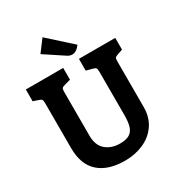

<svg xmlns="http://www.w3.org/2000/svg" viewBox="-222 -1105 1169 1259"><g transform="rotate(-30 362.5 -476.0)"><path d="M89 -238V-581Q89 -600 84 -606.5Q79 -613 60 -619L24 -631V-720H307V-631L263 -619Q244 -614 239 -607.5Q234 -601 234 -581V-249Q234 -176 276 -140Q318 -104 383 -104Q427 -104 452.5 -118Q478 -132 489 -163.5Q500 -195 500 -252V-581Q500 -601 495 -607.5Q490 -614 471 -619L426 -631V-720H701V-631L665 -619Q646 -613 641 -606.5Q636 -600 636 -581V-235Q636 -157 598.5 -102Q561 -47 497 -18.5Q433 10 356 10Q228 10 158.5 -52.5Q89 -115 89 -238ZM367 -778 223 -873 290 -962 464 -805Q436 -766 403 -766Q384 -766 367 -778Z"/></g></svg>

Font: Enriqueta
Style: Bold
Weight: 700
Designer: Viviana Monsalve, Gustavo Ibarra
Foundry: 72Puntos
Version: Version 2.000